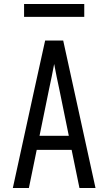

<svg xmlns="http://www.w3.org/2000/svg" viewBox="-20 -937 540 957"><path d="M44 0 151 -490 205 -735H295L456 0H376L337 -190H163L124 0ZM177 -260H323L276 -490Q269 -522 262.5 -554Q256 -586 250 -618Q244 -586 237.5 -554Q231 -522 224 -490ZM400 -853H100V-917H400Z"/></svg>

Font: Iosevka Custom
Style: Regular
Weight: 400
Monospace: yes
Designer: Belleve Invis
Foundry: Belleve Invis
Version: Version 32.5.0; ttfautohint (v1.8.4)